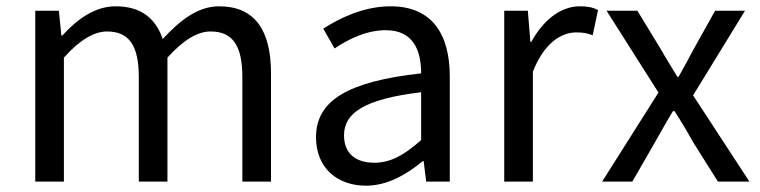

<svg xmlns="http://www.w3.org/2000/svg" viewBox="-20 -577 2416 610"><path d="M92 0H183V-394C233 -450 279 -477 320 -477C389 -477 421 -434 421 -332V0H512V-394C563 -450 607 -477 649 -477C718 -477 750 -434 750 -332V0H841V-344C841 -483 788 -557 676 -557C610 -557 553 -514 497 -453C475 -517 430 -557 347 -557C282 -557 225 -516 178 -464H175L167 -543H92Z M1143 13C1210 13 1271 -22 1323 -65H1326L1334 0H1409V-334C1409 -468 1353 -557 1221 -557C1134 -557 1057 -518 1007 -486L1043 -423C1086 -452 1143 -481 1206 -481C1295 -481 1318 -414 1318 -344C1087 -318 984 -259 984 -141C984 -43 1052 13 1143 13ZM1169 -60C1115 -60 1073 -85 1073 -147C1073 -217 1135 -262 1318 -284V-132C1265 -85 1222 -60 1169 -60Z M1582 0H1673V-349C1709 -442 1765 -474 1810 -474C1832 -474 1845 -472 1863 -465L1880 -545C1863 -554 1846 -557 1822 -557C1761 -557 1706 -513 1668 -444H1665L1657 -543H1582Z M1893 0H1989L2062 -127C2081 -160 2099 -193 2118 -224H2123C2143 -193 2163 -160 2181 -127L2261 0H2361L2182 -274L2347 -543H2252L2185 -423C2169 -393 2153 -363 2136 -333H2132C2114 -363 2095 -393 2078 -423L2005 -543H1907L2072 -283Z"/></svg>

Font: Noto Sans CJK TC Regular
Style: Regular
Weight: 400
Designer: Ryoko NISHIZUKA (kana & ideographs); Paul D. Hunt (Latin, Greek & Cyrillic); Wenlong ZHANG (bopomofo); Sandoll Communica
Foundry: Adobe Systems Incorporated
Version: Version 1.001;PS 1.001;hotconv 1.0.78;makeotf.lib2.5.61930